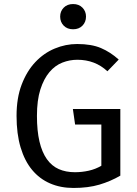

<svg xmlns="http://www.w3.org/2000/svg" viewBox="-20 -919 678 951"><path d="M344 12Q280 12 228 -10.5Q176 -33 139 -77.5Q102 -122 82 -189Q62 -256 62 -345Q62 -434 87.5 -500.5Q113 -567 155 -611.5Q197 -656 251 -678.5Q305 -701 362 -701Q433 -701 480 -681Q527 -661 568 -624L512 -566Q451 -623 363 -623Q325 -623 289 -609Q253 -595 225 -562Q197 -529 180 -476Q163 -423 163 -345Q163 -271 175.5 -218Q188 -165 212 -131Q236 -97 271 -81.5Q306 -66 351 -66Q386 -66 419.5 -73.5Q453 -81 482 -98V-302H352L341 -379H576V-49Q528 -21 472.5 -4.5Q417 12 344 12ZM406 -837Q406 -810 388.5 -792Q371 -774 342 -774Q313 -774 295.5 -792Q278 -810 278 -837Q278 -863 295.5 -881Q313 -899 342 -899Q371 -899 388.5 -881Q406 -863 406 -837Z"/></svg>

Font: Feura Sans
Style: Regular
Weight: 400
Designer: Carrois Corporate & Edenspiekermann
Foundry: Carrois Corporate GbR & Edenspiekermann AG
Version: Version 1.001